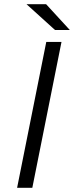

<svg xmlns="http://www.w3.org/2000/svg" viewBox="-20 -901 355 921"><path d="M62 0 202 -700H275L135 0ZM244 -757 107 -881H201L315 -757Z"/></svg>

Font: MOST Montserrat
Style: Italic
Weight: 400
Italic angle: -11.3°
Designer: Julieta Ulanovsky
Foundry: Julieta Ulanovsky
Version: Version 8.000;March 11, 2024;FontCreator 15.0.0.2926 64-bit